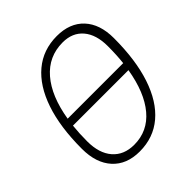

<svg xmlns="http://www.w3.org/2000/svg" viewBox="-195 -834 975 975"><g transform="rotate(-45 293.0 -346.5)"><path d="M250.5 9.8Q157.2 9.8 104.7 -47.9Q52.2 -105.5 52.2 -208Q52.2 -363.8 89.8 -474.4Q127.4 -585 198 -644Q268.6 -703.1 367.2 -703.1Q460.4 -703.1 512.7 -647Q564.9 -590.8 564.9 -490.7Q564.9 -333.5 527.6 -221.4Q490.2 -109.4 419.9 -49.8Q349.6 9.8 250.5 9.8ZM109.4 -367.2H508.3Q514.2 -421.9 514.2 -483.4Q514.2 -566.4 474.9 -612.8Q435.5 -659.2 365.2 -659.2Q264.2 -659.2 198.2 -582.8Q132.3 -506.3 109.4 -367.2ZM254.9 -34.2Q352.1 -34.2 415.5 -109.6Q479 -185.1 502 -323.2H103.5Q98.1 -272.5 98.1 -215.3Q98.1 -129.9 139.6 -82Q181.2 -34.2 254.9 -34.2Z"/></g></svg>

Font: Cascadia Code NF ExtraLight
Style: Italic
Weight: 200
Italic angle: -10°
Monospace: yes
Designer: Aaron Bell
Foundry: Saja Typeworks
Version: Version 2404.023; ttfautohint (v1.8.4)